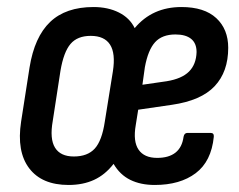

<svg xmlns="http://www.w3.org/2000/svg" viewBox="-20 -518 681 546"><path d="M175 8Q99 8 63 -39.5Q27 -87 40 -172L64 -326Q78 -413 122.5 -455.5Q167 -498 246 -498Q287 -498 318 -482.5Q349 -467 363 -438Q413 -498 496 -498Q561 -498 595 -466.5Q629 -435 629 -382Q629 -314 590.5 -273Q552 -232 469 -220L373 -206L366 -162Q358 -116 374 -92.5Q390 -69 427 -69Q460 -69 479 -84Q498 -99 502 -129Q504 -140 513 -140H579Q589 -140 588 -129Q581 -59 536.5 -25.5Q492 8 420 8Q380 8 350.5 -6.5Q321 -21 303 -52Q279 -21 247.5 -6.5Q216 8 175 8ZM190 -73Q229 -73 249.5 -95.5Q270 -118 278 -172L301 -315Q309 -366 293 -391Q277 -416 238 -416Q200 -416 180.5 -393Q161 -370 152 -317L130 -174Q121 -123 136.5 -98Q152 -73 190 -73ZM385 -277 454 -287Q497 -294 517.5 -314.5Q538 -335 539 -370Q539 -395 523.5 -407.5Q508 -420 479 -420Q441 -420 421 -398Q401 -376 392 -327Z"/></svg>

Font: Sofia Sans Condensed SemiBold
Style: Italic
Weight: 600
Italic angle: -9°
Version: Version 4.100